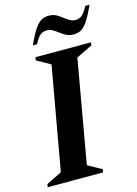

<svg xmlns="http://www.w3.org/2000/svg" viewBox="-141 -916 702 984"><g transform="rotate(-15 210.5 -424.0)"><path d="M-14 0 -11 -16 71 -57 168 -603 95 -644 98 -660H393L390 -644L305 -603L209 -57L283 -16L280 0ZM101 -722Q126 -778 145 -804.5Q164 -831 181 -839.5Q198 -848 218 -848Q246 -848 267 -833.5Q288 -819 307 -805Q326 -791 347 -791Q364 -791 378 -800.5Q392 -810 413 -848H435Q410 -792 391 -765Q372 -738 355 -730Q338 -722 317 -722Q290 -722 269 -736Q248 -750 229 -764Q210 -778 189 -778Q172 -778 157.5 -769Q143 -760 123 -722Z"/></g></svg>

Font: Spectral
Style: Bold Italic
Weight: 700
Italic angle: -10°
Designer: Jean-Baptiste Levee
Foundry: Production Type
Version: Version 2.001